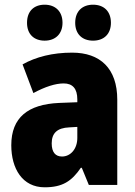

<svg xmlns="http://www.w3.org/2000/svg" viewBox="-20 -787 573 817"><path d="M95 -690C95 -641 125 -614 170 -614C215 -614 246 -642 246 -690C246 -739 215 -767 170 -767C125 -767 95 -740 95 -690ZM300 -690C300 -642 330 -614 376 -614C422 -614 452 -642 452 -690C452 -739 422 -767 376 -767C331 -767 300 -740 300 -690ZM287 -563C204 -563 133 -545 76 -513L122 -391C172 -418 216 -432 251 -432C289 -432 309 -410 309 -364V-352L231 -349C99 -343 28 -287 28 -169C28 -70 75 10 170 10C246 10 285 -16 324 -73H328L358 0H479V-363C479 -496 406 -563 287 -563ZM275 -245 309 -247V-200C309 -153 280 -121 244 -121C216 -121 200 -139 200 -177C200 -220 223 -243 275 -245Z"/></svg>

Font: Noto Sans Thai Looped Condensed Black
Style: Regular
Weight: 900
Width: 3
Designer: Sasikarn Vongin, Ben Mitchell
Foundry: The Fontpad Ltd
Version: Version 1.001